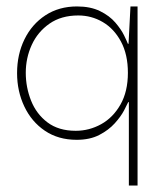

<svg xmlns="http://www.w3.org/2000/svg" viewBox="-20 -424 497 596"><path d="M218 10Q161 10 119.5 -18Q78 -46 55.5 -93.5Q33 -141 33 -197Q33 -255 56 -302Q79 -349 121 -376.5Q163 -404 219 -404Q261 -404 290.5 -389.5Q320 -375 338 -354Q356 -333 365 -314.5Q374 -296 377 -288H379L385 -404H407V152H380V-107H378Q375 -100 365 -81Q355 -62 336 -41Q317 -20 288 -5Q259 10 218 10ZM215 -18Q257 -18 294 -38.5Q331 -59 354 -99.5Q377 -140 377 -198Q377 -255 355.5 -295Q334 -335 299 -355.5Q264 -376 223 -376Q170 -376 133.5 -350.5Q97 -325 78.5 -284.5Q60 -244 60 -198Q60 -153 76.5 -111.5Q93 -70 127.5 -44Q162 -18 215 -18Z"/></svg>

Font: Darker Grotesque Light Light
Style: Regular
Weight: 300
Version: Version 1.000;gftools[0.9.28]